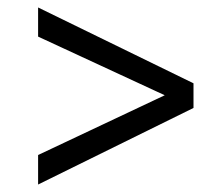

<svg xmlns="http://www.w3.org/2000/svg" viewBox="-20 -507 600 514"><path d="M421 -252 82 -409V-487L498 -284V-218L82 -13V-92Z"/></svg>

Font: Titillium-CLs Web
Style: CLs-Regular
Weight: 400
Version: Version 1.002;PS 57.000;hotconv 1.0.70;makeotf.lib2.5.55311